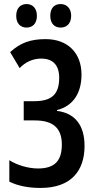

<svg xmlns="http://www.w3.org/2000/svg" viewBox="-20 -917 497 947"><path d="M60 -839C60 -800 82 -781 111 -781C141 -781 162 -801 162 -839C162 -876 141 -897 111 -897C82 -897 60 -878 60 -839ZM228 -839C228 -801 249 -781 279 -781C309 -781 331 -801 331 -839C331 -876 309 -897 279 -897C249 -897 228 -878 228 -839ZM382 -549C382 -655 315 -724 205 -724C130 -724 81 -706 30 -660L77 -581C104 -610 141 -628 183 -628C240 -628 272 -597 272 -533C272 -452 235 -418 150 -418H97V-323H152C241 -323 285 -286 285 -204C285 -123 249 -86 167 -86C120 -86 62 -103 26 -127V-21C69 0 121 10 180 10C330 10 397 -74 397 -197C397 -298 351 -359 261 -370V-374C340 -394 382 -457 382 -549Z"/></svg>

Font: Noto Sans Display Condensed Medium
Style: Regular
Weight: 500
Width: 3
Designer: Monotype Design Team
Foundry: Monotype Imaging Inc.
Version: Version 1.900